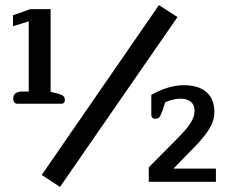

<svg xmlns="http://www.w3.org/2000/svg" viewBox="-20 -715 895 755"><path d="M144 -27 605 -695 678 -648 216 20ZM32 -328Q32 -341 41 -348Q50 -355 66 -355H93V-631L31 -612V-655L99 -679H179V-354L207 -347Q223 -343 229 -337.5Q235 -332 235 -322Q235 -307 221 -307H49Q41 -307 36.5 -312.5Q32 -318 32 -328ZM565 -57 684 -177Q717 -211 731 -234Q745 -257 745 -279Q745 -303 730 -315Q715 -327 690 -327Q662 -327 630 -313L620 -283Q612 -261 607 -254.5Q602 -248 591 -248Q575 -248 575 -264V-342Q643 -380 703 -380Q760 -380 791.5 -353Q823 -326 823 -274Q823 -243 805.5 -212.5Q788 -182 748 -140L662 -52H829V0H565Z"/></svg>

Font: Maitree SemiBold
Style: Regular
Weight: 600
Designer: CadsonDemak Team
Foundry: CadsonDemak
Version: Version 1.001